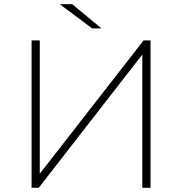

<svg xmlns="http://www.w3.org/2000/svg" viewBox="-20 -892 865 912"><path d="M164 0 656 -633V0H695V-700H662L169 -67V-700H130V0ZM462 -757 323 -872H264L418 -757Z"/></svg>

Font: Montserrat-Alt1 ExtLt
Style: Regular
Weight: 200
Designer: Differentunic
Foundry: Differentunic
Version: Version 7.222